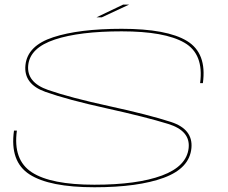

<svg xmlns="http://www.w3.org/2000/svg" viewBox="-20 -806 986 830"><path d="M397 -731 512 -786H538L420 -731ZM388.5 3.5Q194 3.5 107.8 -52Q21.5 -107.5 40.5 -241.5H53Q35.5 -114.5 117.8 -61Q200 -7.5 388 -7.5Q573 -7.5 680 -47.2Q787 -87 795.5 -166Q803.5 -240.5 707.2 -270.2Q611 -300 441.5 -337.5Q271.5 -375 176.5 -408.8Q81.5 -442.5 90 -524.5Q98.5 -608.5 210 -645Q321.5 -681.5 506 -681.5Q702 -681.5 788.5 -628.8Q875 -576 857 -446.5H845Q862 -572.5 777 -621.5Q692 -670.5 506 -670.5Q323.5 -670.5 216.8 -635Q110 -599.5 102 -524.5Q94 -449.5 188.8 -416.8Q283.5 -384 451 -347.5Q623 -310 719 -278.8Q815 -247.5 807.5 -166Q799.5 -78.5 688 -37.5Q576.5 3.5 388.5 3.5Z"/></svg>

Font: Anybody UltraExpanded Thin
Style: Italic
Weight: 100
Width: 9
Italic angle: -10°
Designer: Tyler Finck
Foundry: Etcetera Type Company
Version: Version 1.010; ttfautohint (v1.8.3) -l 8 -r 50 -G 200 -x 14 